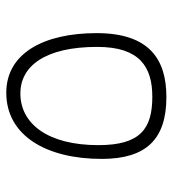

<svg xmlns="http://www.w3.org/2000/svg" viewBox="12 -573 562 626"><g transform="rotate(-90 293.0 -260.0)"><path d="M289.6 1.5C411.1 1.5 498 -52.7 498 -226.1C498 -397 433.1 -520.5 303.7 -520.5C164.1 -520.5 87.9 -390.1 87.9 -209.5C87.9 -64.9 151.4 1.5 289.6 1.5ZM290.5 -44.4C186.5 -44.4 132.8 -83 132.8 -220.2C132.8 -386.7 203.6 -474.6 301.3 -474.6C390.6 -474.6 453.1 -393.6 453.1 -224.1C453.1 -85.9 388.2 -44.4 290.5 -44.4Z"/></g></svg>

Font: Cascadia Code PL ExtraLight
Style: Regular
Weight: 200
Monospace: yes
Designer: Aaron Bell
Foundry: Saja Typeworks
Version: Version 2404.023